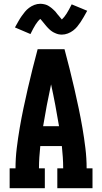

<svg xmlns="http://www.w3.org/2000/svg" viewBox="-20 -995 540 1015"><path d="M31 0V-105H62Q62 -158 68.5 -211.5Q75 -265 84 -317.5Q93 -370 104 -422.5Q115 -475 127 -527Q139 -579 152 -631Q165 -683 179 -735H321Q335 -683 348 -631Q361 -579 373 -527Q385 -475 396 -422.5Q407 -370 416 -317.5Q425 -265 431.5 -211.5Q438 -158 438 -105H469V0H283V-105H314Q314 -135 312 -164.5Q310 -194 307 -223H193Q190 -194 188 -164.5Q186 -135 186 -105H217V0ZM208 -328H292Q283 -383 272.5 -438.5Q262 -494 250 -549Q238 -494 227.5 -438.5Q217 -383 208 -328ZM307 -812Q303 -812 298 -812.5Q293 -813 288.5 -814Q284 -815 280 -816.5Q276 -818 271.5 -820Q267 -822 263 -824Q259 -826 255.5 -828.5Q252 -831 248 -834Q244 -837 240.5 -840.5Q237 -844 233.5 -847.5Q230 -851 227 -854.5Q224 -858 221.5 -861Q219 -864 216.5 -867Q214 -870 210 -875Q206 -880 203 -883.5Q200 -887 198 -889.5Q196 -892 193 -895Q180 -884 168 -865Q156 -846 141 -815L59 -850Q69 -868 77.5 -883Q86 -898 94.5 -910Q103 -922 112 -933Q121 -944 133.5 -953.5Q146 -963 161.5 -969Q177 -975 193 -975Q197 -975 202 -974.5Q207 -974 211.5 -973Q216 -972 220 -971Q224 -970 228.5 -968Q233 -966 237 -963.5Q241 -961 244.5 -958.5Q248 -956 252 -953Q256 -950 259.5 -946.5Q263 -943 266.5 -940Q270 -937 273 -933.5Q276 -930 278.5 -926.5Q281 -923 283.5 -920Q286 -917 290 -912.5Q294 -908 297 -904Q300 -900 302 -898Q304 -896 307 -892Q320 -904 332 -923Q344 -942 359 -972L441 -938Q431 -920 422.5 -905Q414 -890 405.5 -877.5Q397 -865 388 -854Q379 -843 366.5 -833.5Q354 -824 338.5 -818Q323 -812 307 -812Z"/></svg>

Font: Iosevka Curly Slab Extrabold
Style: Regular
Weight: 800
Monospace: yes
Designer: Belleve Invis
Foundry: Belleve Invis
Version: Version 22.1.2; ttfautohint (v1.8.4)